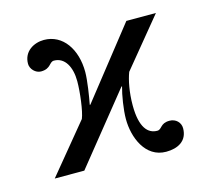

<svg xmlns="http://www.w3.org/2000/svg" viewBox="-76 -548 703 646"><g transform="rotate(-15 275.5 -225.0)"><path d="M515 -450H412L222 -209H220C225 -234 234 -291 234 -320C234 -399 193 -460 127 -460C93 -460 55 -440 55 -396C55 -378 72 -360 91 -360C126 -360 125 -384 142 -384C180 -384 200 -346 200 -297C200 -259 192 -194 182 -170L42 0H145L339 -241H341C333 -213 325 -164 325 -131C325 -68 355 10 428 10C468 10 503 -7 503 -52C503 -72 487 -88 465 -88C432 -88 434 -66 417 -66C385 -66 359 -92 359 -170C359 -215 367 -256 377 -282Z"/></g></svg>

Font: XITS Math
Style: Regular
Weight: 400
Designer: MicroPress Inc., with final additions and corrections provided by Coen Hoffman, Elsevier (retired)
Version: Version 1.108